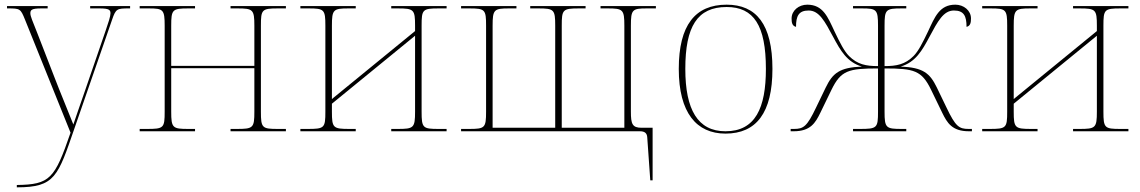

<svg xmlns="http://www.w3.org/2000/svg" viewBox="-20 -562 4882 822"><path d="M52 230V240H53C216 240 228 193 300 -16L460 -478C476 -525 481 -526 533 -526H537V-536H366V-526H407C448 -526 453 -519 453 -505C453 -492 444 -465 433 -433L343 -171C322 -110 307 -68 294 -29C277 -73 236 -171 212 -234L141 -417C119 -473 110 -492 110 -505C110 -519 115 -526 156 -526H184V-536H10V-526H13C66 -526 68 -525 87 -478L282 6C214 204 194 228 52 230Z M578 0H815V-10H787C719 -10 713 -14 713 -84V-270H1069V-84C1069 -14 1064 -10 993 -10H967V0H1204V-10H1170C1102 -10 1097 -14 1097 -84V-452C1097 -521 1101 -526 1170 -526H1204V-536H967V-526H997C1063 -526 1069 -521 1069 -452V-280H713V-452C713 -521 718 -526 786 -526H815V-536H578V-526H617C679 -526 685 -521 685 -452V-84C685 -14 681 -10 609 -10H578Z M1266 0H1503V-10H1477C1406 -10 1401 -14 1401 -84V-118L1757 -409V-84C1757 -14 1751 -10 1682 -10H1655V0H1892V-10H1858C1790 -10 1785 -14 1785 -84V-452C1785 -521 1789 -526 1858 -526H1892V-536H1655V-526H1683C1752 -526 1757 -521 1757 -452V-429L1401 -138V-452C1401 -521 1407 -526 1472 -526H1503V-536H1266V-526H1302C1368 -526 1373 -521 1373 -452V-84C1373 -14 1369 -10 1297 -10H1266Z M2751 26 2764 210H2774V-15H2727C2687 -15 2681 -31 2681 -84V-452C2681 -521 2687 -526 2749 -526H2788V-536H2551V-526H2582C2647 -526 2653 -521 2653 -452V-15H2385V-452C2385 -521 2389 -526 2459 -526H2487V-536H2250V-526H2285C2352 -526 2357 -521 2357 -452V-15H2089V-452C2089 -521 2095 -526 2159 -526H2191V-536H1954V-526H1989C2057 -526 2061 -521 2061 -452V-84C2061 -14 2056 -10 1987 -10H1954V0H2720C2741 0 2750 9 2751 26Z M3086 10C3218 10 3287 -79 3287 -267C3287 -459 3217 -542 3091 -542C2956 -542 2886 -454 2886 -267C2886 -79 2962 10 3086 10ZM3086 0C2967 0 2914 -93 2914 -267C2914 -448 2965 -532 3091 -532C3207 -532 3259 -453 3259 -267C3259 -100 3214 0 3086 0Z M3365 0H3378C3450 0 3471 -36 3492 -79L3540 -178C3580 -260 3612 -269 3739 -269V-84C3739 -14 3735 -10 3661 -10H3632V0H3860V-10H3841C3773 -10 3767 -14 3767 -84V-269C3894 -269 3926 -260 3966 -178L4014 -79C4035 -36 4056 0 4128 0H4141V-10H4127C4086 -10 4071 -20 4032 -102L3991 -187C3961 -249 3932 -273 3836 -277C3900 -296 3928 -346 3959 -404C3995 -471 4019 -517 4064 -517C4107 -517 4118 -493 4118 -447C4135 -451 4137 -466 4137 -483C4137 -517 4106 -542 4070 -542C4002 -542 3982 -489 3953 -427C3930 -379 3912 -343 3891 -322C3855 -286 3818 -279 3767 -279V-452C3767 -521 3772 -526 3840 -526H3860V-536H3632V-526H3670C3733 -526 3739 -521 3739 -452V-279C3688 -279 3651 -286 3615 -322C3594 -343 3576 -379 3553 -427C3524 -489 3504 -542 3436 -542C3400 -542 3369 -517 3369 -483C3369 -466 3371 -451 3388 -447C3388 -493 3399 -517 3442 -517C3487 -517 3511 -471 3547 -404C3578 -346 3606 -296 3670 -277C3574 -273 3545 -249 3515 -187L3474 -102C3435 -20 3420 -10 3379 -10H3365Z M4185 0H4422V-10H4396C4325 -10 4320 -14 4320 -84V-118L4676 -409V-84C4676 -14 4670 -10 4601 -10H4574V0H4811V-10H4777C4709 -10 4704 -14 4704 -84V-452C4704 -521 4708 -526 4777 -526H4811V-536H4574V-526H4602C4671 -526 4676 -521 4676 -452V-429L4320 -138V-452C4320 -521 4326 -526 4391 -526H4422V-536H4185V-526H4221C4287 -526 4292 -521 4292 -452V-84C4292 -14 4288 -10 4216 -10H4185Z"/></svg>

Font: Noto Serif Display Thin
Style: Regular
Weight: 100
Designer: Monotype Design Team
Foundry: Monotype Imaging Inc.
Version: Version 2.009